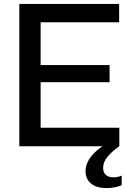

<svg xmlns="http://www.w3.org/2000/svg" viewBox="-20 -749 667 983"><path d="M79 0V-729H590V-635H163L188 -659V-71L163 -95H591V0ZM163 -328V-416H541V-328ZM525 214Q475 214 446.5 191Q418 168 418 127Q418 101 431 76Q444 51 469.5 27.5Q495 4 530 -16H581L590 0Q554 26 531 53Q508 80 508 111Q508 134 522 146.5Q536 159 561 159Q572 159 583 156.5Q594 154 603 150V199Q589 206 567.5 210Q546 214 525 214Z"/></svg>

Font: Mona Sans ExtraLight Medium
Style: Regular
Weight: 500
Version: Version 2.000